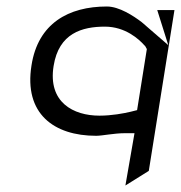

<svg xmlns="http://www.w3.org/2000/svg" viewBox="-20 -382 558 591"><path d="M424 -243 427 -240 432 -231 402 -43 382 -38C361 -33 324 -26 286 -26C206 -26 127 -67 145 -179C161 -280 233 -300 303 -300C366 -300 408 -261 424 -243ZM498 -243 416 -314C391 -333 347 -362 309 -362C191 -362 97 -310 77 -181C53 -32 146 36 276 36C295 36 331 28 364 28H394L366 189L438 144L517 -351H464Z"/></svg>

Font: Charger Static
Style: 2Obl
Weight: 1000
Designer: Jasper
Foundry: KineticPlasma Fonts/Cannot Into Space Fonts
Version: Version 1.1